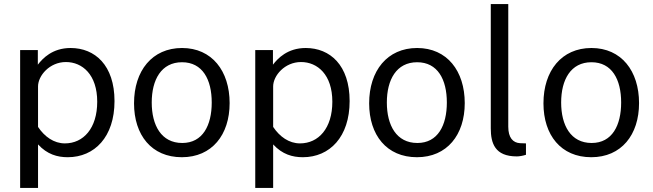

<svg xmlns="http://www.w3.org/2000/svg" viewBox="-20 -763 3209 944"><path d="M79 161H167V-53C212 -4 262 10 313 10C445 10 543 -90 543 -266C543 -442 447 -527 327 -527C237 -527 189 -475 166 -445V-517H79ZM299 -58C245 -58 199 -91 167 -139V-338C167 -391 224 -458 304 -458C385 -458 458 -396 458 -263C458 -132 390 -58 299 -58Z M874 10C1022 10 1109 -100 1109 -256C1109 -414 1022 -527 875 -527C728 -527 639 -415 639 -255C639 -99 725 10 874 10ZM876 -60C773 -60 726 -147 726 -259C726 -371 773 -457 875 -457C976 -457 1021 -372 1021 -259C1021 -147 977 -60 876 -60Z M1235 161H1323V-53C1368 -4 1418 10 1469 10C1601 10 1699 -90 1699 -266C1699 -442 1603 -527 1483 -527C1393 -527 1345 -475 1322 -445V-517H1235ZM1455 -58C1401 -58 1355 -91 1323 -139V-338C1323 -391 1380 -458 1460 -458C1541 -458 1614 -396 1614 -263C1614 -132 1546 -58 1455 -58Z M2030 10C2178 10 2265 -100 2265 -256C2265 -414 2178 -527 2031 -527C1884 -527 1795 -415 1795 -255C1795 -99 1881 10 2030 10ZM2032 -60C1929 -60 1882 -147 1882 -259C1882 -371 1929 -457 2031 -457C2132 -457 2177 -372 2177 -259C2177 -147 2133 -60 2032 -60Z M2521 6C2533 6 2551 3 2566 -2V-58L2537 -59C2502 -61 2479 -86 2479 -140V-743H2393V-132C2393 -59 2413 6 2521 6Z M2887 10C3035 10 3122 -100 3122 -256C3122 -414 3035 -527 2888 -527C2741 -527 2652 -415 2652 -255C2652 -99 2738 10 2887 10ZM2889 -60C2786 -60 2739 -147 2739 -259C2739 -371 2786 -457 2888 -457C2989 -457 3034 -372 3034 -259C3034 -147 2990 -60 2889 -60Z"/></svg>

Font: United Sans
Style: Regular
Weight: 400
Designer: Pablo Impallari, Rodrigo Fuenzalida (Modified by Dan O. Williams)
Version: Version 1.000;PS 001.000;hotconv 1.0.88;makeotf.lib2.5.64775